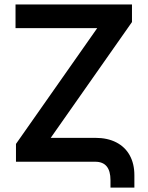

<svg xmlns="http://www.w3.org/2000/svg" viewBox="-20 -727 665 863"><path d="M49.8 -707H573.2V-627.9L208 -107.4H408.2Q463.4 -107.4 502.9 -86.9Q542.5 -66.4 563.2 -28.6Q584 9.3 584 60.5V116.2H476.6V83Q476.6 0 408.2 0H51.8V-80.1L417 -600.6H49.8Z"/></svg>

Font: Pretendard JP SemiBold
Style: Regular
Weight: 600
Designer: Base glyphs from Inter by Rasmus Andersson; Hangeul glyphs from Noto Sans CJK(Source Han Sans) by Jang Soo-young and Kan
Foundry: Kil Hyung-jin
Version: Version 1.309